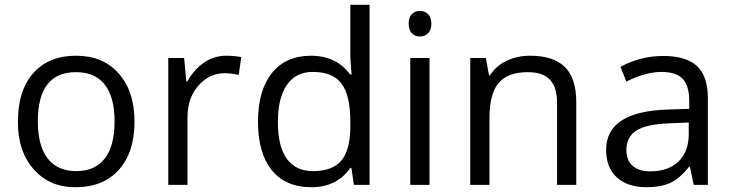

<svg xmlns="http://www.w3.org/2000/svg" viewBox="-20 -780 3088 810"><path d="M55.7 -268.1Q55.7 -398.9 120.8 -471.9Q186 -544.9 300.5 -544.9Q415 -544.9 480.5 -470.2Q547.4 -396 547.4 -266.6Q547.4 -137.2 481.4 -63.7Q415.5 9.8 299.3 9.8Q297.4 9.8 295.4 9.8Q189.5 9.8 122.6 -65.4Q55.7 -140.6 55.7 -261.2Q55.7 -264.6 55.7 -268.1ZM300.3 -475.6Q139.6 -475.6 139.6 -268.1Q139.6 -165.5 180.9 -111.8Q222.2 -58.1 301.5 -58.1Q380.9 -58.1 422.1 -111.6Q463.4 -165 463.4 -267.6Q463.4 -370.1 422.1 -422.9Q380.9 -475.6 300.3 -475.6Z M934.1 -544.9Q969.2 -544.9 998 -539.1L986.8 -463.9Q953.6 -471.2 928.2 -471.2Q862.8 -471.2 816.9 -418.7Q771 -366.2 771 -287.1V0H689.9V-535.2H756.8L766.1 -436H770Q799.8 -488.8 842 -516.8Q884.3 -544.9 934.1 -544.9Z M1539.1 0H1473.1L1462.4 -71.8H1458Q1401.4 9.8 1293.2 9.8Q1185.1 9.8 1126.5 -62Q1068.4 -134.3 1068.4 -266.4Q1068.4 -398.4 1127 -471.7Q1185.5 -544.9 1292.2 -544.9Q1398.9 -544.9 1457 -465.8H1463.4L1460 -504.4L1458 -542V-759.8H1539.1ZM1458 -249V-266.1Q1458 -379.9 1419.9 -428.2Q1383.3 -476.6 1299.3 -476.6Q1228 -476.6 1190.2 -421.6Q1152.3 -366.7 1152.3 -264.6Q1152.3 -162.6 1189.9 -110.4Q1227.5 -58.1 1300.3 -58.1Q1383.3 -58.1 1420.7 -103.3Q1458 -148.4 1458 -249Z M1704.1 -680.4Q1704.1 -707 1717.3 -720.5Q1730.5 -733.9 1751.5 -733.9Q1772.5 -733.9 1786.1 -720.2Q1799.8 -706.5 1799.8 -680.2Q1799.8 -653.8 1786.1 -639.9Q1772.5 -626 1751.5 -626Q1730.5 -626 1717.3 -639.9Q1704.1 -653.8 1704.1 -680.4ZM1792 0H1710.9V-535.2H1792Z M2216.8 -544.9Q2314.5 -544.9 2362.8 -497.6Q2411.1 -450.2 2411.1 -349.1V0H2330.1V-346.2Q2330.1 -412.1 2300 -443.8Q2270 -475.6 2207 -475.6Q2122.6 -475.6 2083.7 -430.2Q2044.9 -384.8 2044.9 -280.8V0H1963.9V-535.2H2029.8L2043 -461.9H2046.9Q2071.8 -501.5 2116.5 -523.2Q2161.1 -544.9 2216.8 -544.9Z M2597.7 -498Q2681.6 -543.9 2778.3 -543.9Q2875 -543.9 2920.7 -501.2Q2966.3 -458.5 2966.3 -365.2V0H2906.7L2890.6 -76.2H2886.7Q2846.7 -25.9 2806.9 -8.1Q2767.1 9.8 2707.5 9.8Q2627.9 9.8 2582.5 -31.5Q2537.1 -72.8 2537.1 -147.9Q2537.1 -309.6 2796.9 -317.9L2887.7 -320.8V-354Q2887.7 -417.5 2860.6 -447Q2833.5 -476.6 2769.5 -476.6Q2705.6 -476.6 2622.6 -436ZM2622.6 -147Q2622.6 -103.5 2648.9 -80.3Q2675.3 -57.1 2723.6 -57.1Q2799.3 -57.1 2842.5 -98.9Q2885.7 -140.6 2885.7 -214.8V-263.2L2804.7 -259.8Q2708 -256.3 2665.3 -229.7Q2622.6 -203.1 2622.6 -147Z"/></svg>

Font: Open Sans Hebrew
Style: Regular
Weight: 400
Foundry: Ascender Corporation, Yanek Iontef
Version: Version 2.001;PS 002.001;hotconv 1.0.70;makeotf.lib2.5.58329